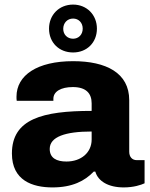

<svg xmlns="http://www.w3.org/2000/svg" viewBox="-20 -806 656 838"><path d="M299 -577C359 -577 403 -620 403 -681C403 -741 359 -786 299 -786C238 -786 194 -741 194 -681C194 -620 238 -577 299 -577ZM299 -637C274 -637 256 -655 256 -680C256 -706 274 -725 299 -725C323 -725 341 -707 341 -681C341 -655 323 -637 299 -637ZM209 12C295 12 350 -16 389 -57H396C408 -15 453 12 520 12C564 12 596 1 611 -6V-107H577C557 -107 544 -121 544 -144V-369C544 -488 443 -539 299 -539C143 -539 52 -478 52 -384C52 -377 52 -372 53 -366H213V-375C213 -406 245 -426 298 -426C355 -426 380 -399 380 -355V-322C166 -322 32 -287 32 -136C32 -18 122 12 209 12ZM270 -101C227 -101 197 -116 197 -156C197 -209 265 -232 380 -232V-197C380 -140 334 -101 270 -101Z"/></svg>

Font: Archivo ExtraBold
Style: Regular
Weight: 800
Designer: Hector Gatti
Foundry: Omnibus-Type
Version: Version 2.001